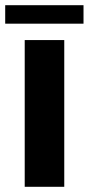

<svg xmlns="http://www.w3.org/2000/svg" viewBox="-37 -718 341 738"><path d="M210 0H58V-564H210ZM284 -627H-17V-698H284Z"/></svg>

Font: Open Sauce Sans ExtraBold
Style: Regular
Weight: 800
Designer: Alfredo Marco Pradil
Foundry: Creative Sauce Fz LLC
Version: Version 1.477